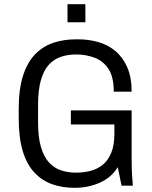

<svg xmlns="http://www.w3.org/2000/svg" viewBox="-20 -883 722 913"><path d="M332 10Q276 10 228 -7Q180 -24 144 -62Q108 -100 88.5 -163.5Q69 -227 69 -321V-365Q69 -459 89.5 -523Q110 -587 147 -625Q184 -663 233.5 -679.5Q283 -696 341 -696H351Q402 -696 447.5 -683Q493 -670 528.5 -640.5Q564 -611 585 -563.5Q606 -516 606 -447H521Q521 -517 496 -555Q471 -593 430 -608.5Q389 -624 342 -624Q303 -624 270 -613Q237 -602 212.5 -575.5Q188 -549 174.5 -502Q161 -455 161 -384V-302Q161 -231 174.5 -184.5Q188 -138 212.5 -111Q237 -84 270 -73Q303 -62 342 -62Q378 -62 410.5 -70.5Q443 -79 468.5 -99.5Q494 -120 509 -156.5Q524 -193 524 -248V-291H317V-358H606V-125Q606 -73 608.5 -41Q611 -9 612 0H558L540 -88Q509 -38 454 -14Q399 10 338 10ZM301 -777V-863H386V-777Z"/></svg>

Font: Chivo Medium Light
Style: Regular
Weight: 300
Version: Version 2.002